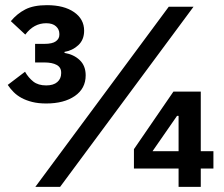

<svg xmlns="http://www.w3.org/2000/svg" viewBox="-20 -724 867 744"><path d="M152 -554Q183 -554 196.5 -564Q210 -574 210 -589V-593Q210 -610 197 -622Q184 -634 159 -634Q111 -634 78 -590L22 -642Q46 -671 78 -687.5Q110 -704 162 -704Q228 -704 267 -677Q306 -650 306 -605Q306 -570 283.5 -549Q261 -528 230 -523V-519Q266 -513 289 -491Q312 -469 312 -432Q312 -381 270 -352Q228 -323 159 -323Q128 -323 104.5 -329Q81 -335 63.5 -344.5Q46 -354 33 -367Q20 -380 10 -395L77 -446Q90 -423 109 -408Q128 -393 159 -393Q187 -393 202 -406Q217 -419 217 -440V-443Q217 -463 199.5 -472.5Q182 -482 152 -482H116V-554ZM117 0 634 -698H730L213 0ZM672 0V-71H499V-146L652 -369H758V-138H807V-71H758V0ZM672 -275H666L571 -138H672Z"/></svg>

Font: IBM Plex Sans KR SemiBold
Style: Regular
Weight: 600
Designer: Mike Abbink; Paul van der Laan; Pieter van Rosmalen; Wujin Sim; Chorong Kim; Dohee Lee;
Foundry: Sandoll Inc.
Version: Version 1.000